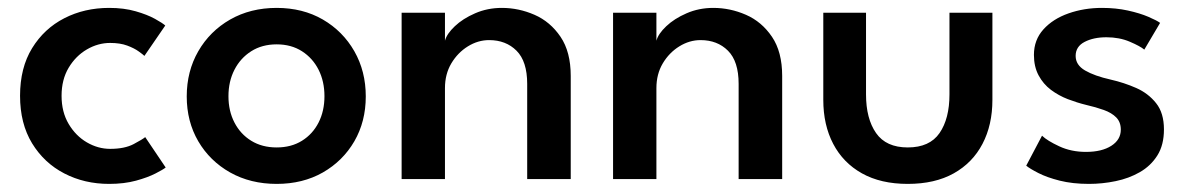

<svg xmlns="http://www.w3.org/2000/svg" viewBox="-20 -442 2939 474"><path d="M252 -74.5Q287.5 -74.5 309.8 -86.2Q332 -98 338.5 -103.5L389 -28.5Q383 -23.5 364 -13.8Q345 -4 315.8 4Q286.5 12 249.5 12Q188.5 12 138.8 -13.8Q89 -39.5 59.2 -88.2Q29.5 -137 29.5 -205.5Q29.5 -274.5 59.2 -323Q89 -371.5 138.8 -397Q188.5 -422.5 249.5 -422.5Q286 -422.5 314.8 -414.2Q343.5 -406 362.5 -395.5Q381.5 -385 388 -379L336.5 -304Q333 -307.5 322.2 -315.2Q311.5 -323 294 -329.5Q276.5 -336 252 -336Q222 -336 194.5 -320Q167 -304 149.5 -274.8Q132 -245.5 132 -205.5Q132 -165.5 149.5 -136Q167 -106.5 194.5 -90.5Q222 -74.5 252 -74.5Z M663 12Q598.5 12 548.2 -16.2Q498 -44.5 469.5 -93.2Q441 -142 441 -204Q441 -266 469.5 -315.5Q498 -365 548.2 -393.8Q598.5 -422.5 663 -422.5Q727.5 -422.5 777 -393.8Q826.5 -365 854.8 -315.5Q883 -266 883 -204Q883 -142 854.8 -93.2Q826.5 -44.5 777 -16.2Q727.5 12 663 12ZM663 -78Q699 -78 725.5 -94.5Q752 -111 766.5 -139.5Q781 -168 781 -204.5Q781 -241 766.5 -269.8Q752 -298.5 725.5 -315.5Q699 -332.5 663 -332.5Q627 -332.5 600.2 -315.5Q573.5 -298.5 558.8 -269.8Q544 -241 544 -204.5Q544 -168 558.8 -139.5Q573.5 -111 600.2 -94.5Q627 -78 663 -78Z M1219 -422.5Q1260.5 -422.5 1299.5 -405.5Q1338.5 -388.5 1363.8 -351.2Q1389 -314 1389 -254.5V0H1281.5V-235Q1281.5 -290.5 1255.2 -316.8Q1229 -343 1187.5 -343Q1160 -343 1135 -327.5Q1110 -312 1094.2 -285.5Q1078.5 -259 1078.5 -224.5V0H971.5V-410.5H1078.5V-341.5Q1083 -358.5 1102.8 -377.2Q1122.5 -396 1153 -409.2Q1183.5 -422.5 1219 -422.5Z M1741 -422.5Q1782.5 -422.5 1821.5 -405.5Q1860.5 -388.5 1885.8 -351.2Q1911 -314 1911 -254.5V0H1803.5V-235Q1803.5 -290.5 1777.2 -316.8Q1751 -343 1709.5 -343Q1682 -343 1657 -327.5Q1632 -312 1616.2 -285.5Q1600.5 -259 1600.5 -224.5V0H1493.5V-410.5H1600.5V-341.5Q1605 -358.5 1624.8 -377.2Q1644.5 -396 1675 -409.2Q1705.5 -422.5 1741 -422.5Z M2118 -209Q2118 -149 2142.8 -113.5Q2167.5 -78 2221 -78Q2275 -78 2299.5 -113.5Q2324 -149 2324 -209V-410.5H2430V-195.5Q2430 -133.5 2405.5 -86.8Q2381 -40 2334.5 -14Q2288 12 2221 12Q2154.5 12 2108 -14Q2061.5 -40 2037 -86.8Q2012.5 -133.5 2012.5 -195.5V-410.5H2118Z M2700.5 -422.5Q2735 -422.5 2764.5 -416Q2794 -409.5 2815 -400.5Q2836 -391.5 2844 -385.5L2805 -319.5Q2795 -328 2769.2 -339Q2743.5 -350 2711.5 -350Q2679.5 -350 2657.5 -338.5Q2635.5 -327 2635.5 -304Q2635.5 -281.5 2658.8 -268Q2682 -254.5 2722 -245.5Q2755 -238 2785 -224.8Q2815 -211.5 2834.2 -187.2Q2853.5 -163 2853.5 -122.5Q2853.5 -84 2837.2 -58.2Q2821 -32.5 2794 -17Q2767 -1.5 2734.2 5.2Q2701.5 12 2668.5 12Q2628 12 2596.2 4Q2564.5 -4 2543.5 -14.8Q2522.5 -25.5 2513.5 -33L2552.5 -107Q2565.5 -94.5 2595 -80.8Q2624.5 -67 2661 -67Q2700 -67 2723.5 -82Q2747 -97 2747 -122Q2747 -140.5 2735.8 -152Q2724.5 -163.5 2705 -170.5Q2685.5 -177.5 2661.5 -183Q2639 -188.5 2616.2 -197.2Q2593.5 -206 2574.5 -220.2Q2555.5 -234.5 2544 -256Q2532.5 -277.5 2532.5 -306.5Q2532.5 -343.5 2556 -369.5Q2579.5 -395.5 2618 -409Q2656.5 -422.5 2700.5 -422.5Z"/></svg>

Font: League Spartan Thin Medium
Style: Regular
Weight: 500
Version: Version 2.002